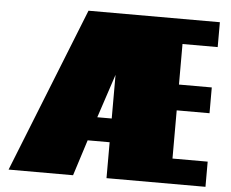

<svg xmlns="http://www.w3.org/2000/svg" viewBox="-54 -842 1089 905"><g transform="rotate(5 491.0 -389.5)"><path d="M413.6 -282.2H481.9V-488.8ZM950.2 -778.8V-661.1H783.7V-469.2H939V-347.2H783.7V-119.1H950.2V0H481.9V-169.9H377.9L323.7 0H18.6L328.6 -778.8Z"/></g></svg>

Font: Coda ExtraBold
Style: Regular
Weight: 800
Version: Version 2.001; ttfautohint (v0.8) -r 50 -G 200 -x